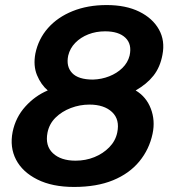

<svg xmlns="http://www.w3.org/2000/svg" viewBox="-20 -730 694 760"><path d="M273 10Q187 10 128 -19.5Q69 -49 43.5 -98Q18 -147 30 -208Q42 -266 80.5 -308.5Q119 -351 169 -372Q142 -395 126.5 -432.5Q111 -470 120 -518Q132 -576 170 -619Q208 -662 267.5 -686Q327 -710 402 -710Q478 -710 531 -684Q584 -658 609 -613.5Q634 -569 623 -513Q614 -464 587.5 -430.5Q561 -397 517 -372Q559 -347 577 -300Q595 -253 584 -201Q571 -139 531.5 -91Q492 -43 427.5 -16.5Q363 10 273 10ZM279 -94Q319 -94 353.5 -108Q388 -122 412.5 -147Q437 -172 444 -205Q455 -257 423.5 -286.5Q392 -316 334 -316Q296 -316 260.5 -302.5Q225 -289 200 -264.5Q175 -240 168 -205Q158 -153 189.5 -123.5Q221 -94 279 -94ZM348 -415Q382 -416 412.5 -428Q443 -440 464.5 -461Q486 -482 493 -510Q503 -555 476.5 -580.5Q450 -606 396 -606Q360 -606 329.5 -594Q299 -582 278 -560.5Q257 -539 250 -510Q241 -467 265.5 -441Q290 -415 348 -415Z"/></svg>

Font: Rubik Medium
Style: Italic
Weight: 500
Italic angle: -12°
Designer: Hubert and Fischer
Foundry: Hubert and Fischer
Version: Version 2.300;gftools[0.9.30]